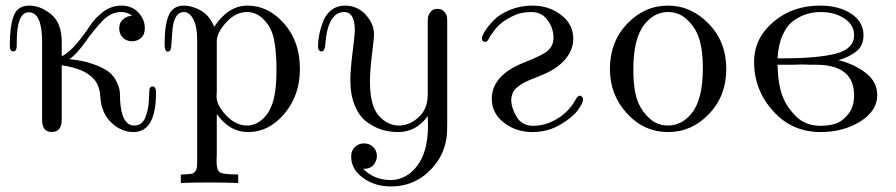

<svg xmlns="http://www.w3.org/2000/svg" viewBox="-20 -462 3209 688"><path d="M15.1 -297.9Q15.1 -368.7 29.1 -405.3Q43 -441.9 85 -441.9Q125 -441.9 163.1 -410.9Q201.2 -379.9 201.2 -311V-259.8Q229 -274.9 256.1 -307.4Q283.2 -339.8 301.5 -368.4Q319.8 -397 349.4 -419.4Q378.9 -441.9 415 -441.9Q453.1 -441.9 476.1 -417Q499 -392.1 499 -360.8Q499 -337.9 485.1 -325.9Q471.2 -314 453.1 -314Q434.1 -314 420.7 -326.9Q407.2 -339.8 407.2 -359.9Q407.2 -367.7 409.7 -376.2Q412.1 -384.8 423.1 -394.3Q434.1 -403.8 452.1 -405.8V-407.2Q433.1 -419.4 414.1 -418.9Q377.9 -418.9 347.9 -387.9Q317.9 -356.9 286.4 -312.5Q254.9 -268.1 229 -250Q279.8 -245.1 316.4 -231.4Q353 -217.8 370.6 -203.9Q388.2 -189.9 397.7 -169.4Q407.2 -148.9 408.7 -137.9Q410.2 -127 410.2 -110.8Q410.2 -106.9 410.2 -105Q415 -12.2 460.9 -12.2Q488.8 -12.2 500.5 -40.5Q512.2 -68.8 513.7 -106Q515.1 -143.1 516.1 -145Q522 -156.2 532.2 -150.9Q539.1 -147 539.1 -129.9Q539.1 11.2 458 11.2Q415 11.2 379.6 -22Q344.2 -55.2 339.8 -110.8Q337.9 -153.8 317.9 -176.8Q283.7 -216.8 201.2 -228V-34.2Q201.2 10.7 166 11Q130.9 11.2 130.9 -32.2V-312Q130.9 -418 83 -418Q40 -418 40 -311V-300.8Q40 -284.7 35.2 -280.8Q32.2 -277.8 27.8 -277.8Q15.1 -277.8 15.1 -297.9Z M569.8 -303.2Q569.8 -373 584.7 -407.5Q599.6 -441.9 639.6 -441.9Q667.5 -441.9 699 -424.6Q730.5 -407.2 747.6 -366.2Q798.3 -442.4 867.7 -441.9Q940.9 -441.9 997.8 -377.9Q1054.7 -314 1054.7 -214.8Q1054.7 -120.6 999.3 -54.7Q943.8 11.2 868.7 11.2Q802.7 11.2 756.8 -53.2V96.2Q756.8 99.1 756.3 105Q755.9 110.8 755.9 113.8Q755.9 147 767.3 155Q778.8 163.1 828.6 163.1H833.5V193.8Q796.4 191.9 721.7 191.9Q667.5 191.9 627.9 193.8V163.1H637.7Q658.7 162.1 666.7 160.6Q674.8 159.2 680.7 150.6Q686.5 142.1 686.5 123V-318.8Q686.5 -367.7 672.6 -393.3Q658.7 -418.9 638.7 -418.9Q631.8 -418.9 625.5 -416Q600.6 -404.8 597.2 -345Q593.8 -285.2 590.8 -282.2Q585.9 -277.3 581.5 -276.9Q569.8 -277.3 569.8 -303.2ZM755.9 -117.2Q755.9 -85 790.3 -48.6Q824.7 -12.2 864.7 -12.2Q892.6 -12.2 916.7 -31.5Q940.9 -50.8 954.6 -86.9Q970.7 -127.9 970.7 -214.8Q970.7 -276.9 961.7 -321.5Q952.6 -366.2 921.9 -395Q897 -418.9 864.7 -418.9Q824.7 -418.9 790.8 -382.1Q756.8 -345.2 756.8 -314V-130.9Q756.8 -127.9 756.3 -123.5Q755.9 -119.1 755.9 -117.2Z M1216.3 -441.9Q1260.3 -441.9 1290.3 -409.4Q1320.3 -377 1320.3 -336.9Q1320.3 -327.1 1313 -267.6Q1305.7 -208 1305.7 -169.9Q1305.7 -83 1337.2 -47.6Q1368.7 -12.2 1409.7 -12.2Q1447.8 -12.2 1480.2 -42Q1512.7 -71.8 1512.7 -123V-388.2Q1512.7 -405.3 1520 -415.5Q1527.3 -425.8 1534.4 -428Q1541.5 -430.2 1548.3 -430.2Q1562.5 -430.2 1571 -421.1Q1579.6 -412.1 1581.5 -401.9Q1582.5 -396 1582.5 -382.8V-19Q1582.5 13.2 1580.6 28.8Q1570.8 102.1 1515.1 154.1Q1459.5 206.1 1381.3 206.1Q1322.3 206.1 1280.3 175Q1238.3 144 1238.3 99.1Q1238.3 77.1 1252 64.5Q1265.6 51.8 1284.7 51.8Q1303.7 51.8 1317.1 64.5Q1330.6 77.1 1330.6 97.2Q1330.6 113.3 1319.1 128.2Q1307.6 143.1 1281.2 143.1Q1321.3 183.1 1379.4 183.1Q1435.5 183.1 1474.6 132.6Q1513.7 82 1513.7 -14.2Q1513.7 -20 1513.2 -30Q1512.7 -40 1512.7 -45.9Q1471.7 11.2 1406.2 11.2Q1375.5 11.2 1347.9 2.7Q1320.3 -5.9 1293.9 -25.4Q1267.6 -44.9 1251.5 -83.5Q1235.4 -122.1 1235.4 -174.8Q1235.4 -210 1243.4 -274.9Q1251.5 -339.8 1251.5 -353Q1251.5 -418.9 1213.4 -418.9Q1154.3 -418.9 1145.5 -301.8Q1143.6 -277.8 1132.3 -277.8Q1119.6 -277.8 1119.6 -295.9Q1119.6 -314 1123.5 -335.4Q1127.4 -356.9 1137 -383.1Q1146.5 -409.2 1167 -425.5Q1187.5 -441.9 1216.3 -441.9Z M1707 -325.2Q1707 -334 1719 -352.5Q1731 -371.1 1751.5 -391.6Q1772 -412.1 1808.6 -427Q1845.2 -441.9 1887.2 -441.9Q1947.3 -441.9 1990.7 -408.4Q2034.2 -375 2034.2 -323.2Q2034.2 -283.2 2005.1 -249Q1976.1 -214.8 1918.9 -191.9Q1914.1 -189.9 1899.7 -184.1Q1885.3 -178.2 1879.6 -176Q1874 -173.8 1862.1 -168Q1850.1 -162.1 1845.2 -158.4Q1840.3 -154.8 1832.3 -148.4Q1824.2 -142.1 1820.8 -136Q1817.4 -129.9 1814.7 -121.3Q1812 -112.8 1812 -104Q1812 -76.2 1831.1 -43.7Q1850.1 -11.2 1891.1 -11.2Q1931.2 -11.2 1970.2 -32.7Q2009.3 -54.2 2033.2 -89.8Q2036.1 -93.8 2040 -100.8Q2043.9 -107.9 2046.1 -110.8Q2048.3 -113.8 2051.3 -116.5Q2054.2 -119.1 2057.1 -119.1Q2061 -119.1 2065.2 -115.5Q2069.3 -111.8 2069.3 -106Q2069.3 -92.8 2050.3 -66.9Q2031.2 -41 1986.8 -14.9Q1942.4 11.2 1888.2 11.2Q1829.1 11.2 1785.6 -22.5Q1742.2 -56.2 1742.2 -107.9Q1742.2 -191.9 1857.4 -237.8Q1925.3 -264.6 1942.4 -279.8Q1963.4 -298.8 1963.4 -326.2Q1963.4 -360.4 1942.4 -389.6Q1921.4 -418.9 1884.3 -418.9Q1868.2 -418.9 1848.6 -415.5Q1829.1 -412.1 1796.6 -393.1Q1764.2 -374 1742.2 -340.8Q1738.3 -335.9 1733.6 -326.9Q1729 -317.9 1726.1 -314.9Q1723.1 -312 1719.2 -312Q1707 -312 1707 -325.2Z M2165.5 -214.8Q2165.5 -312 2227.5 -377Q2289.6 -441.9 2373.5 -441.9Q2456.5 -441.9 2519.5 -377Q2582.5 -312 2582.5 -215.1Q2582.5 -118.2 2520.5 -53.5Q2458.5 11.2 2374.5 11.2Q2287.6 11.2 2226.6 -55.4Q2165.5 -122.1 2165.5 -214.8ZM2249.5 -213.9Q2249.5 -134.8 2267.6 -92.8Q2281.7 -60.5 2308.8 -36.4Q2335.9 -12.2 2373.5 -12.2Q2423.3 -12.2 2458.5 -56.2Q2498.5 -105 2498.5 -217.8Q2498.5 -293 2480.5 -336.9Q2467.3 -369.1 2439.5 -394Q2411.6 -418.9 2373.5 -418.9Q2324.7 -418.9 2289.6 -375Q2249.5 -324.7 2249.5 -213.9Z M2682.1 -240.2Q2682.1 -324.2 2750.7 -383.1Q2819.3 -441.9 2918.5 -441.9Q2986.3 -441.9 3030.3 -412.8Q3074.2 -383.8 3074.2 -335.9Q3074.2 -298.8 3049.8 -278.8Q3025.4 -258.8 2984.4 -246.1Q3035.2 -234.9 3079.3 -202.9Q3123.5 -170.9 3123.5 -121.1Q3123.5 -64.9 3063 -26.9Q3002.4 11.2 2920.4 11.2Q2817.4 11.2 2749.8 -64.5Q2682.1 -140.1 2682.1 -240.2ZM2766.1 -230Q2768.1 -158.2 2784.2 -117.2Q2798.3 -79.1 2832.3 -45.2Q2866.2 -11.2 2920.4 -11.2Q2947.3 -11.2 2971.7 -18.1Q2996.1 -24.9 3018.3 -51.5Q3040.5 -78.1 3040.5 -120.1Q3040.5 -230 2904.3 -230H2885.3Q2884.3 -230 2881.8 -230Q2879.4 -230 2872.8 -230.5Q2866.2 -231 2854.5 -231L2819.3 -230ZM2766.1 -252.9H2780.3Q2911.1 -252.9 2975.8 -270Q3040.5 -287.1 3040.5 -335.9Q3040.5 -373 3005.4 -396Q2970.2 -418.9 2920.4 -418.9Q2896.5 -418.9 2873.3 -412.4Q2850.1 -405.8 2825.7 -389.4Q2801.3 -373 2785.2 -337.9Q2769 -302.7 2766.1 -252.9Z"/></svg>

Font: CMU Serif Upright Italic
Style: UprightItalic
Weight: 500
Version: Version 0.7.0